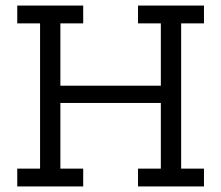

<svg xmlns="http://www.w3.org/2000/svg" viewBox="-20 -670 795 690"><path d="M713 0H476V-64H558V-300H197V-64H279V0H42V-64H124V-586H42V-650H279V-586H197V-362H558V-586H476V-650H713V-586H631V-64H713Z"/></svg>

Font: Zilla Slab
Style: Regular
Weight: 400
Designer: Typotheque.com
Foundry: Typotheque type foundry
Version: Version 1.1; 2017; ttfautohint (v1.6)